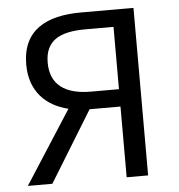

<svg xmlns="http://www.w3.org/2000/svg" viewBox="-49 -703 698 749"><g transform="rotate(-5 300.0 -328.0)"><path d="M417 0H501V-656H295C161 -656 65 -608 65 -472C65 -367 127 -307 214 -286L30 0H126L296 -277H417ZM307 -345C205 -345 149 -387 149 -472C149 -558 205 -589 307 -589H417V-345Z"/></g></svg>

Font: Hasklig
Style: Regular
Weight: 400
Monospace: yes
Designer: Paul D. Hunt, Teo Tuominen
Foundry: Adobe Systems Incorporated
Version: Version 2.030;PS 1.0;hotconv 16.6.51;makeotf.lib2.5.65220